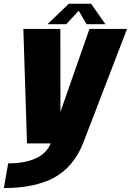

<svg xmlns="http://www.w3.org/2000/svg" viewBox="-60 -746 681 999"><path d="M80.5 0 61.5 -595.5H254L254.5 -164L405.5 -595.5H601L372 0Q322.5 123 222.2 177.8Q122 232.5 -40 232.5L-17.5 104Q69 104 126 78Q182.5 52.5 204 0ZM187 -620 298 -726.5H414L488.5 -620H390.5L349.5 -690L284.5 -620Z"/></svg>

Font: Anybody ExtraBold
Style: Italic
Weight: 800
Italic angle: -10°
Designer: Tyler Finck
Foundry: Etcetera Type Company
Version: Version 1.010; ttfautohint (v1.8.3) -l 8 -r 50 -G 200 -x 14 